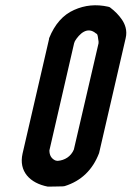

<svg xmlns="http://www.w3.org/2000/svg" viewBox="-20 -693 490 715"><path d="M221 0C282 -19 325 -60 349 -123L448 -551C455 -580 445 -604 434 -620C423 -636 409 -651 389 -666C388 -666 384 -668 383 -668C338 -678 296 -674 256 -656C215 -638 184 -603 163 -551C162 -551 163 -549 163 -549L64 -121C49 -55 91 -11 158 2H161C192 2 192 1 214 1C215 1 220 0 221 0ZM347 -539V-532L255 -136C244 -110 221 -96 195 -94C193 -94 186 -95 185 -96C171 -103 164 -115 164 -133L256 -532C256 -533 259 -539 259 -540C275 -566 305 -597 338 -568C345 -568 345 -547 347 -539Z"/></svg>

Font: DIN Rundschrift
Style: EngKursiv
Weight: 400
Width: 3
Version: Version 1.027